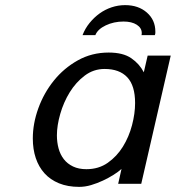

<svg xmlns="http://www.w3.org/2000/svg" viewBox="-20 -717 686 749"><path d="M108 -177Q108 -235 129.5 -294.5Q151 -354 190 -402.5Q229 -451 283.5 -481.5Q338 -512 404 -512Q460 -512 492 -490Q524 -468 541 -435L556 -500H646L531 0H441L454 -58Q442 -47 423 -35Q404 -23 381.5 -12.5Q359 -2 335.5 5Q312 12 289 12Q244 12 210 -2Q176 -16 153.5 -41Q131 -66 119.5 -100.5Q108 -135 108 -177ZM202 -189Q202 -162 208.5 -138Q215 -114 229 -96Q243 -78 265 -67.5Q287 -57 317 -57Q365 -57 400.5 -82Q436 -107 459.5 -145Q483 -183 495 -228.5Q507 -274 507 -315Q507 -383 476.5 -415.5Q446 -448 388 -448Q345 -448 310.5 -422Q276 -396 252 -357Q228 -318 215 -272.5Q202 -227 202 -189ZM532 -580Q533 -583 533 -588Q533 -608 513.5 -620.5Q494 -633 462 -633Q424 -633 392.5 -618Q361 -603 352 -580H302Q312 -606 329.5 -627.5Q347 -649 368.5 -664.5Q390 -680 415.5 -688.5Q441 -697 468 -697Q520 -697 553 -668Q586 -639 586 -594Q586 -593 586 -589Q586 -585 584 -580Z"/></svg>

Font: Perun
Style: Italic
Weight: 400
Italic angle: -12°
Foundry: Copyright (c) Stefan Peev, Context Ltd, 2016
Version: Version 1.027